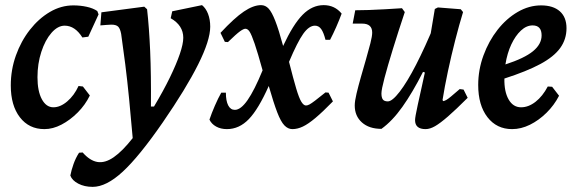

<svg xmlns="http://www.w3.org/2000/svg" viewBox="-20 -491 2243 748"><path d="M232 -391Q205 -391 180.5 -363Q156 -335 141 -289Q126 -243 126 -190Q126 -136 143 -104.5Q160 -73 188 -73Q215 -73 242 -96Q269 -119 286 -156L303 -154L330 -119Q312 -82 282.5 -52.5Q253 -23 219.5 -5.5Q186 12 153 12Q93 12 57.5 -34Q22 -80 22 -158Q22 -219 42 -275Q62 -331 96.5 -375Q131 -419 174.5 -444.5Q218 -470 266 -470Q293 -470 318 -464.5Q343 -459 359 -448L364 -435L324 -348L301 -345Q272 -391 232 -391Z M651 -447 767 -471Q782 -459 790.5 -437Q799 -415 799 -387Q799 -334 752 -240Q705 -146 614 -14Q522 119 458 178Q394 237 341 237Q309 237 285 224.5Q261 212 254 193Q258 172 266.5 148Q275 124 288 104L302 103Q330 135 359.5 140Q389 145 423 121.5Q457 98 497 47Q490 -34 483 -105.5Q476 -177 468 -240.5Q460 -304 452 -359Q448 -380 440 -387.5Q432 -395 414 -395Q409 -395 395.5 -394Q382 -393 371 -392L375 -443L542 -465L553 -455Q561 -384 565 -292.5Q569 -201 568 -76H580Q617 -138 642 -189.5Q667 -241 680.5 -280.5Q694 -320 694 -344Q694 -392 645 -420Z M1241 -471Q1284 -471 1311 -438Q1301 -411 1289.5 -385Q1278 -359 1266 -336H1248Q1241 -364 1231.5 -377.5Q1222 -391 1207 -391Q1184 -391 1161.5 -359.5Q1139 -328 1106 -250Q1123 -183 1134 -146Q1145 -109 1154 -94.5Q1163 -80 1172 -80Q1178 -80 1185.5 -84Q1193 -88 1207.5 -99Q1222 -110 1248 -131L1260 -130L1277 -96Q1237 -55 1209 -31.5Q1181 -8 1160 2Q1139 12 1119 12Q1102 12 1088 -2.5Q1074 -17 1060 -53.5Q1046 -90 1027 -156Q987 -66 949.5 -27Q912 12 864 12Q840 12 822 2Q804 -8 796 -25Q804 -49 817 -79Q830 -109 842 -130H860Q860 -98 869 -80.5Q878 -63 895 -63Q918 -63 944.5 -101Q971 -139 1003 -217Q984 -286 972 -321Q960 -356 952.5 -367.5Q945 -379 936 -379Q929 -379 915 -369Q901 -359 868 -327L856 -328L839 -363Q893 -421 930 -446Q967 -471 997 -471Q1014 -471 1026.5 -457.5Q1039 -444 1052.5 -409.5Q1066 -375 1083 -312Q1122 -396 1159 -433.5Q1196 -471 1241 -471Z M1466 11Q1418 11 1390 -14Q1362 -39 1362 -80Q1362 -97 1369 -126.5Q1376 -156 1386 -191Q1396 -226 1406 -260.5Q1416 -295 1423 -322.5Q1430 -350 1430 -364Q1430 -399 1391 -399H1354L1364 -451Q1386 -451 1416.5 -452Q1447 -453 1481 -455Q1515 -457 1546 -459L1557 -444Q1531 -366 1510.5 -299.5Q1490 -233 1478 -187.5Q1466 -142 1466 -127Q1466 -111 1471.5 -103.5Q1477 -96 1491 -96Q1508 -96 1537 -133.5Q1566 -171 1601 -239Q1636 -307 1674 -399L1652 -203L1628 -211Q1587 -130 1547.5 -74.5Q1508 -19 1466 11ZM1638 12Q1597 12 1597 -23Q1597 -29 1599.5 -43Q1602 -57 1607.5 -82.5Q1613 -108 1622 -148Q1631 -188 1643 -244L1647 -295L1674 -456L1686 -462L1775 -455L1784 -444Q1769 -395 1753.5 -334.5Q1738 -274 1725 -213Q1712 -152 1704 -101L1707 -97Q1712 -98 1718.5 -101.5Q1725 -105 1737 -115Q1749 -125 1771 -144L1786 -142L1802 -110Q1756 -64 1725.5 -37.5Q1695 -11 1675 0.5Q1655 12 1638 12Z M2187 -381Q2187 -338 2162.5 -304Q2138 -270 2085 -241.5Q2032 -213 1945 -185Q1944 -134 1961.5 -103.5Q1979 -73 2010 -73Q2039 -73 2066.5 -94.5Q2094 -116 2114 -154L2131 -153L2158 -118Q2139 -81 2109 -51.5Q2079 -22 2044.5 -5Q2010 12 1975 12Q1915 12 1879 -34.5Q1843 -81 1843 -160Q1843 -219 1863.5 -275Q1884 -331 1918.5 -375Q1953 -419 1997 -444.5Q2041 -470 2088 -470Q2135 -470 2161 -447Q2187 -424 2187 -381ZM2055 -392Q2031 -392 2009.5 -372Q1988 -352 1972 -318Q1956 -284 1949 -240Q2023 -264 2056.5 -291.5Q2090 -319 2090 -353Q2090 -392 2055 -392Z"/></svg>

Font: Alegreya SemiBold
Style: Italic
Weight: 600
Italic angle: -7°
Designer: Juan Pablo del Peral
Foundry: Huerta Tipografica
Version: Version 2.009